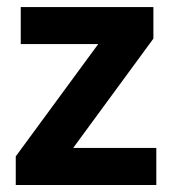

<svg xmlns="http://www.w3.org/2000/svg" viewBox="-20 -527 493 547"><path d="M425.3 0H24.9V-81.5L259.8 -401.4H39.1V-506.8H417V-417L188.5 -105.5H425.3Z"/></svg>

Font: Bpm'online Open Sans
Style: Bold
Weight: 700
Foundry: Ascender Corporation
Version: Version 1.10